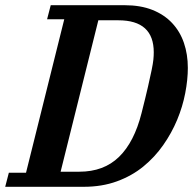

<svg xmlns="http://www.w3.org/2000/svg" viewBox="-50 -718 753 738"><path d="M-16 -54H50L197 -644H131L145 -698H429Q490 -698 535.5 -680Q581 -662 611.5 -629.5Q642 -597 657 -553Q672 -509 672 -457Q672 -412 662 -360Q652 -308 631 -257.5Q610 -207 577.5 -160.5Q545 -114 501 -78Q457 -42 399.5 -21Q342 0 272 0H-30ZM183 -58H255Q349 -58 407.5 -115Q466 -172 494 -283Q510 -346 519 -385.5Q528 -425 533 -449.5Q538 -474 539.5 -488.5Q541 -503 541 -517Q541 -640 405 -640H328Z"/></svg>

Font: IBM Plex Serif SmBld
Style: Italic
Weight: 600
Italic angle: -14°
Designer: Mike Abbink, Paul van der Laan, Pieter van Rosmalen
Foundry: Bold Monday
Version: Version 3.001